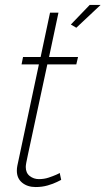

<svg xmlns="http://www.w3.org/2000/svg" viewBox="-20 -750 426 775"><path d="M48 -61Q48 -66 48.5 -71Q49 -76 50 -81L137 -490H67L73 -520H144L182 -699H216L178 -520H295L288 -490H171L93 -127Q88 -104 86 -93Q84 -82 84 -76Q84 -52 100 -39.5Q116 -27 137 -27Q158 -27 176 -33Q194 -39 206.5 -44.5Q219 -50 221 -52L227 -24Q225 -23 210 -15.5Q195 -8 172.5 -1.5Q150 5 124 5Q91 5 69.5 -12.5Q48 -30 48 -61ZM266 -651 342 -730H386L288 -638Z"/></svg>

Font: Raleway Thin ExtraLight
Style: Italic
Weight: 250
Italic angle: -12°
Version: Version 4.026